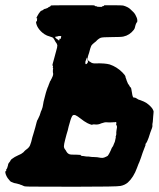

<svg xmlns="http://www.w3.org/2000/svg" viewBox="-26 -676 604 730"><path d="M334 -655Q334 -652 341 -652Q343 -652 343 -651Q343 -650 352 -650Q362 -649 362 -651Q362 -652 363.5 -652Q365 -652 367.5 -653Q370 -654 370 -655V-656H404Q437 -656 442 -655Q450 -653 458 -649Q468 -644 478 -633Q487 -625 491 -615Q497 -604 496 -595Q495 -592 495 -591Q494 -591 493 -590Q489 -582 487 -572Q487 -569 483 -563Q467 -542 443 -537Q435 -535 400 -535Q362 -535 356 -532Q351 -530 344 -524Q339 -518 333 -514Q325 -508 321 -502Q317 -493 313 -476Q311 -471 310 -467Q306 -456 308 -449Q309 -445 313 -443Q316 -441 318 -440Q325 -434 338 -435Q373 -436 391 -431Q418 -422 439 -401Q450 -390 451 -385Q451 -382 452.5 -379Q454 -376 454 -375Q454 -374 455.5 -370Q457 -366 458 -364Q460 -357 465 -352Q465 -351 466 -349.5Q467 -348 468.5 -345.5Q470 -343 471 -344Q471 -344 471.5 -343Q472 -342 473 -339Q474 -334 476 -322Q478 -307 482 -305Q484 -305 486 -305Q488 -305 493 -302Q499 -297 508 -295Q522 -290 530 -285Q546 -274 554 -262Q559 -252 558 -252Q558 -251 557.5 -244.5Q557 -238 556.5 -234Q556 -230 555.5 -220.5Q555 -211 554 -207.5Q553 -204 553.5 -199.5Q554 -195 552 -189.5Q550 -184 545.5 -172Q541 -160 539 -152Q533 -136 530 -132Q526 -128 525 -125L526 -126Q528 -128 528.5 -128Q529 -128 528 -126Q527 -124 524 -115.5Q521 -107 519 -102.5Q517 -98 516 -94.5Q515 -91 510 -76.5Q505 -62 503.5 -59Q502 -56 500.5 -52.5Q499 -49 495 -38Q482 -2 460 18Q448 28 432 31Q421 34 258 34Q110 34 88.5 33.5Q67 33 66 32Q65 31 57 28Q50 26 49 25Q43 23 38 22Q33 21 31 20.5Q29 20 28 20Q27 20 23 18Q19 16 18 16Q14 16 3 1Q-6 -13 -6 -24Q-6 -26 -5 -25Q-4 -24 -3 -25Q-2 -28 -2 -33Q-2 -34 -1 -33.5Q0 -33 1.5 -38Q3 -43 4 -46Q5 -49 5 -51Q5 -53 8 -57Q14 -64 14 -66Q15 -68 18 -71Q30 -80 44 -86Q55 -90 63 -97Q68 -103 72 -106Q84 -114 88 -123Q93 -135 97 -154Q98 -156 101 -167Q104 -178 108 -191Q115 -219 116 -219.5Q117 -220 118.5 -223.5Q120 -227 122 -231Q125 -236 128 -247Q130 -254 131 -255Q132 -256 136 -269Q138 -277 138.5 -282.5Q139 -288 142 -298.5Q145 -309 146 -314Q147 -319 148.5 -323.5Q150 -328 152 -334.5Q154 -341 155 -343Q157 -346 159 -353Q161 -359 162 -360.5Q163 -362 163.5 -364.5Q164 -367 165 -367.5Q166 -368 167 -371Q168 -374 169 -375Q170 -376 170 -376.5Q170 -377 171 -379Q177 -390 176 -397Q175 -399 175 -405.5Q175 -412 176 -415Q176 -418 175 -417.5Q174 -417 175 -420Q176 -424 175 -426Q175 -427 174 -427H173Q173 -427 174.5 -434Q176 -441 180 -454Q189 -487 191 -495Q192 -501 192 -504Q191 -510 185 -517Q183 -521 180 -526Q177 -531 176 -532Q174 -534 164 -537Q152 -540 143 -546Q128 -556 119 -570Q112 -581 111 -592Q111 -595 112 -595Q113 -594 113 -594Q115 -594 115 -604V-608L114 -607Q113 -606 112 -606Q111 -606 117 -617Q121 -625 128 -633Q133 -637 133 -636L132 -635L134 -636Q136 -637 140 -640L143 -642Q143 -641 153 -645Q158 -647 158 -648Q158 -649 160 -649.5Q162 -650 164 -651Q166 -652 166 -653Q166 -654 167 -654.5Q168 -655 169.5 -655.5Q171 -656 211.5 -656Q252 -656 278.5 -656Q305 -656 319.5 -656Q334 -656 334 -655ZM205 -539H202Q203 -539 199.5 -539Q196 -539 194 -538.5Q192 -538 193 -537H190Q186 -537 184.5 -536Q183 -535 184 -534Q186 -530 196 -524Q197 -522 198 -522Q200 -522 200 -526Q200 -528 201 -529V-530L202 -529Q203 -527 205 -529Q206 -531 206 -533V-535Q207 -535 207 -536Q207 -538 205 -539ZM305 -456V-458L304 -456Q303 -454 302.5 -452.5Q302 -451 301 -448Q300 -445 299 -443V-442H298L299 -441V-440Q298 -438 298.5 -435.5Q299 -433 299.5 -432.5Q300 -432 301 -432Q305 -433 308 -439Q309 -440 308 -443.5Q307 -447 306.5 -451Q306 -455 305 -456ZM261 -238Q255 -240 252 -238Q249 -237 247 -232Q243 -225 235 -195Q233 -186 231.5 -180Q230 -174 227 -165Q222 -148 222 -146Q217 -127 217 -120Q217 -113 222 -107Q224 -105 227 -99Q232 -91 240 -89Q243 -88 255 -88H257H258H259H260H261H262L281 -87V-86Q280 -85 281 -85Q284 -83 287 -83H289L302 -81Q313 -81 317 -80Q321 -79 330 -79Q343 -79 357 -76Q365 -75 370 -77Q376 -80 377 -80Q378 -80 379 -81Q380 -82 381 -82Q382 -82 383.5 -83.5Q385 -85 385 -85.5Q385 -86 386 -87Q389 -91 395 -104Q398 -111 399 -113.5Q400 -116 402 -118Q404 -120 405 -123.5Q406 -127 408 -131Q411 -136 412 -143Q412 -145 413 -148Q415 -154 414 -155Q413 -156 415 -160Q417 -166 416 -172Q416 -176 417 -181Q420 -193 418 -198Q417 -200 416 -201Q415 -201 416 -205Q417 -210 416 -211Q415 -212 413 -212Q411 -212 410 -211Q409 -211 408.5 -211.5Q408 -212 402 -211Q391 -210 380 -211Q373 -212 359 -207Q347 -201 333 -203Q329 -203 327 -203H325L326 -201Q326 -201 321 -202Q314 -204 306 -208Q293 -215 282 -224Q268 -235 261 -238Z"/></svg>

Font: TT2020 Style B
Style: Italic
Weight: 400
Italic angle: -15°
Version: Version 0.2.000